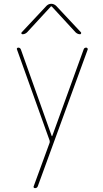

<svg xmlns="http://www.w3.org/2000/svg" viewBox="-20 -770 540 1010"><path d="M98.6 -589.8Q94.7 -589.8 92.8 -593.3Q90.8 -596.7 93.8 -599.6L224.6 -739.3Q235.4 -750 249.5 -750Q263.7 -750 275.4 -739.3L406.2 -599.6Q408.2 -596.7 406.2 -593.3Q404.3 -589.8 401.4 -589.8Q388.7 -589.8 377.9 -599.6L252 -736.3H250H248L122.1 -599.6Q111.3 -589.8 98.6 -589.8ZM241.2 -30.3 69.3 -509.8Q67.4 -513.7 69.8 -516.6Q72.3 -519.5 76.2 -519.5Q85.9 -519.5 89.8 -509.8L252 -54.7Q252 -53.7 253.9 -53.7Q254.9 -53.7 254.9 -54.7L419.9 -509.8Q422.9 -519.5 433.6 -519.5Q436.5 -519.5 439.5 -516.6Q442.4 -513.7 441.4 -509.8L178.7 210Q174.8 219.7 164.1 219.7Q160.2 219.7 157.7 216.8Q155.3 213.9 157.2 210L241.2 -19.5Q242.2 -25.4 241.2 -30.3Z"/></svg>

Font: Rounded Mgen+ 1m thin
Style: Regular
Weight: 100
Designer: [Source Han Sans]
Ryoko NISHIZUKA  (kana & ideographs); Paul D. Hunt (Latin, Greek & Cyrillic); Wenlong ZHANG  (bopomofo
Version: Version 1.059.20150602